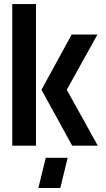

<svg xmlns="http://www.w3.org/2000/svg" viewBox="-20 -733 532 966"><path d="M173.1 213 210.1 61H320.4L283.4 213ZM343.2 0 188.7 -281.3 340.7 -559.4H470.4L315.9 -281.3L472 0ZM41.6 0V-712.6H161V0Z"/></svg>

Font: Stick No Bills ExtraLight
Style: Regular
Weight: 200
Designer: Kosala Senevirathne, Siva Puranthara, Lasantha Premarathna, Tharique Azeez
Foundry: mooniak
Version: Version 2.000